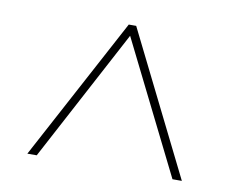

<svg xmlns="http://www.w3.org/2000/svg" viewBox="-57 -791 714 585"><g transform="rotate(10 300.0 -498.5)"><path d="M61 -278 297 -719H320L539 -278H510L307 -686L90 -278Z"/></g></svg>

Font: Noto Sans Mono Thin
Style: Regular
Weight: 100
Designer: Monotype Design Team
Foundry: Monotype Imaging Inc.
Version: Version 2.014